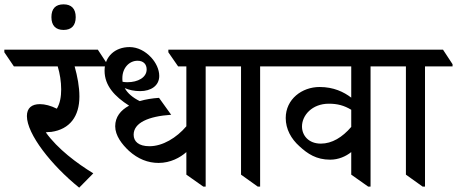

<svg xmlns="http://www.w3.org/2000/svg" viewBox="-65 -853 2106 885"><path d="M300 12 365 -54C290 -100 201 -166 146 -243C153 -244 161 -245 171 -245C257 -257 301 -317 301 -408C301 -453 292 -501 279 -547H430V-557L386 -624H-45V-612L-1 -547H201C211 -514 217 -477 217 -441C217 -408 212 -377 197 -352C169 -366 142 -373 119 -373C81 -373 59 -355 59 -318C59 -235 172 -91 300 12Z M228 -715C264 -715 284 -735 284 -774C284 -813 264 -833 228 -833C191 -833 172 -813 172 -774C172 -735 192 -715 228 -715Z M666 -102C721 -102 766 -127 794 -152V-48L872 7H883V-547H1009V-557L965 -624H711V-612L756 -547H794V-271C749 -218 685 -179 624 -179C574 -179 551 -201 551 -232C551 -287 619 -317 724 -324L668 -402C637 -400 606 -395 579 -387C547 -403 523 -423 510 -447C531 -438 554 -433 581 -433C631 -433 669 -458 669 -503C669 -533 654 -564 632 -588C605 -617 570 -636 532 -636C466 -636 417 -593 417 -527C417 -458 464 -408 530 -366C491 -345 466 -314 466 -271C466 -228 497 -188 529 -158C571 -120 617 -102 666 -102ZM499 -493C499 -539 530 -573 569 -573C596 -573 611 -557 611 -533C611 -496 571 -474 522 -474C513 -474 506 -475 500 -476C499 -482 499 -487 499 -493Z M1123 7H1134V-547H1261V-557L1217 -624H919V-613L963 -547H1046V-48Z M1457 -117C1495 -117 1529 -132 1554 -152V-48L1632 7H1643V-547H1769V-557L1725 -624H1170V-612L1214 -547H1554V-403C1520 -429 1473 -452 1408 -452C1327 -452 1252 -396 1252 -309C1252 -258 1277 -213 1315 -179C1353 -144 1393 -117 1457 -117ZM1327 -270C1327 -321 1373 -375 1451 -375C1490 -375 1521 -367 1554 -347V-268C1513 -220 1465 -191 1414 -191C1357 -191 1327 -229 1327 -270Z M1883 7H1894V-547H2021V-557L1977 -624H1679V-613L1723 -547H1806V-48Z"/></svg>

Font: Noto Serif Devanagari Medium
Style: Regular
Weight: 500
Designer: Universal Thirst, Indian Type Foundry and the Monotype Design Team
Foundry: Monotype Imaging Inc.
Version: Version 2.004